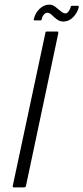

<svg xmlns="http://www.w3.org/2000/svg" viewBox="-20 -809 360 829"><path d="M92 -6Q90 0 84 0H40Q34 0 35 -6L176 -667Q176 -673 183 -673H227Q230 -673 231 -671.5Q232 -670 232 -667ZM130 -721Q124 -721 126 -726Q132 -753 151 -771Q170 -789 193 -789Q207 -789 219 -779.5Q231 -770 242.5 -760.5Q254 -751 263 -751Q269 -751 275.5 -759Q282 -767 285 -778Q286 -784 290 -784H316Q321 -784 320 -778Q315 -755 296.5 -735.5Q278 -716 254 -716Q238 -716 225.5 -725.5Q213 -735 203.5 -744.5Q194 -754 185 -754Q176 -754 169 -745.5Q162 -737 160 -726Q160 -721 155 -721Z"/></svg>

Font: Glory Light
Style: Italic
Weight: 300
Italic angle: -12°
Version: Version 1.011